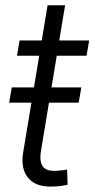

<svg xmlns="http://www.w3.org/2000/svg" viewBox="-20 -692 353 717"><path d="M283.7 -365.7 273.9 -308.6H14.2L23.9 -365.7ZM313 -541 303.2 -483.9H43.5L53.2 -541ZM157.7 -672.4H223.1L132.8 -127Q126.5 -86.4 141.1 -68.8Q155.8 -51.3 192.9 -54.2Q200.2 -54.7 210.7 -55.9Q221.2 -57.1 230.5 -58.6L232.4 -2Q221.7 0.5 208.5 2.4Q195.3 4.4 181.6 4.4Q116.2 8.3 86.4 -26.1Q56.6 -60.5 66.4 -122.1Z"/></svg>

Font: Inter 17pt Light
Style: Italic
Weight: 300
Italic angle: -9.3988°
Version: Version 4.001;git-66647c0bb